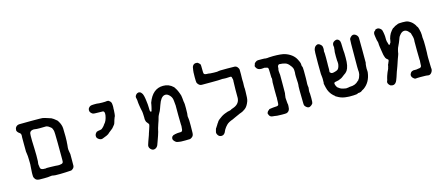

<svg xmlns="http://www.w3.org/2000/svg" viewBox="-48 -1127 3924 1699"><g transform="rotate(-15 1914.5 -278.0)"><path d="M81 -475Q93 -499 119 -500Q129 -501 226 -501Q330 -501 331.5 -499.5Q333 -498 337 -498Q341 -498 341.5 -497.5Q342 -497 349.5 -495.5Q357 -494 367.5 -490Q378 -486 386 -484Q407 -480 426.5 -465.5Q446 -451 449.5 -447Q453 -443 454.5 -443Q456 -443 463 -430Q483 -397 484.5 -364Q486 -331 486 -289.5Q486 -248 485 -244.5Q484 -241 484 -234.5Q484 -228 483 -216.5Q482 -205 481.5 -201.5Q481 -198 480 -187.5Q479 -177 480 -170.5Q481 -164 483 -150Q485 -136 487 -128V-74Q487 -28 486.5 -21Q486 -14 482.5 -7Q479 0 470.5 6.5Q462 13 456.5 14.5Q451 16 430 16Q409 16 403 17.5Q397 19 355.5 19Q314 19 310 18.5Q306 18 302 17.5Q298 17 297 17Q281 12 265 15.5Q249 19 208 19Q167 19 163.5 18.5Q160 18 154 17Q138 15 128 3Q117 -12 116.5 -22Q116 -32 116 -39.5Q116 -47 116 -55Q117 -90 119.5 -111Q122 -132 121 -150Q120 -168 120 -185Q120 -202 119 -208.5Q118 -215 117 -224.5Q116 -234 115.5 -236.5Q115 -239 114.5 -243.5Q114 -248 113.5 -248.5Q113 -249 113 -315.5Q113 -382 113 -382.5Q113 -383 114 -395Q115 -414 104 -422Q81 -437 78 -454Q77 -456 78 -456Q79 -456 79.5 -464.5Q80 -473 81 -475ZM192 -399Q189 -387 190 -328.5Q191 -270 192.5 -260Q194 -250 194 -196.5Q194 -143 193 -140.5Q192 -138 192 -134Q192 -130 190.5 -121.5Q189 -113 191.5 -103Q194 -93 194 -84Q196 -64 224 -62Q232 -62 232 -62L244 -61V-62Q243 -64 287.5 -63Q332 -62 333 -61.5Q334 -61 352 -60Q370 -59 372 -60.5Q374 -62 386 -63Q398 -64 404 -77L405 -95Q405 -112 405 -134Q405 -156 404.5 -255.5Q404 -355 400 -367Q395 -388 384 -397.5Q373 -407 366.5 -410.5Q360 -414 359 -415Q358 -416 344 -420Q321 -420 318 -419.5Q315 -419 284 -419Q253 -419 242.5 -421.5Q232 -424 219.5 -421.5Q207 -419 201 -413.5Q195 -408 192 -399Z M943 -490Q959 -479 960 -458Q962 -438 961 -428.5Q960 -419 960 -417.5Q960 -416 960 -403Q960 -390 957.5 -369.5Q955 -349 953 -347Q951 -345 949.5 -340.5Q948 -336 945.5 -329.5Q943 -323 942.5 -321.5Q942 -320 940.5 -315.5Q939 -311 938.5 -308Q938 -305 936 -300Q934 -295 933 -290Q932 -283 915 -264Q906 -251 893.5 -242.5Q881 -234 871 -225Q856 -209 839.5 -202.5Q823 -196 819.5 -194.5Q816 -193 813 -192Q810 -191 803 -188Q786 -180 768.5 -190Q751 -200 747 -213Q742 -235 757 -251Q764 -259 766 -259Q768 -259 773 -261Q778 -263 780.5 -263Q783 -263 786.5 -264Q790 -265 794 -265Q809 -267 813 -271L821 -278L823 -279Q825 -281 824.5 -281.5Q824 -282 827 -284Q830 -286 830 -287Q830 -288 834.5 -291.5Q839 -295 837.5 -295.5Q836 -296 845 -306Q868 -330 876 -378Q881 -414 864 -418Q855 -419 818 -419Q781 -419 773.5 -422Q766 -425 758 -433Q750 -441 748 -447.5Q746 -454 746 -460Q746 -474 754.5 -482.5Q763 -491 763.5 -491Q764 -491 770.5 -494.5Q777 -498 801.5 -498.5Q826 -499 826.5 -498.5Q827 -498 837 -497.5Q847 -497 850.5 -496Q854 -495 878.5 -495Q903 -495 904.5 -495.5Q906 -496 913.5 -496.5Q921 -497 921.5 -497.5Q922 -498 927.5 -497Q933 -496 934 -496.5Q935 -497 943 -490Z M1296 -383Q1339 -499 1435 -499Q1488 -500 1527 -462Q1532 -456 1532 -455.5Q1532 -455 1534.5 -451Q1537 -447 1540 -442.5Q1543 -438 1546.5 -431.5Q1550 -425 1554 -415.5Q1558 -406 1561 -398Q1571 -376 1572.5 -350.5Q1574 -325 1575.5 -318.5Q1577 -312 1577.5 -308.5Q1578 -305 1578 -305Q1580 -303 1580 -257Q1580 -211 1579 -207.5Q1578 -204 1576 -183Q1579 -160 1579 -159Q1581 -156 1581 -96.5Q1581 -37 1580 -32.5Q1579 -28 1579 -20Q1577 -3 1564.5 7Q1552 17 1543.5 18Q1535 19 1500 19Q1465 19 1461.5 18.5Q1458 18 1442.5 16Q1427 14 1421 11Q1415 8 1406 -1Q1391 -16 1394 -30Q1395 -33 1396 -37Q1396 -44 1412 -54Q1425 -57 1426.5 -57.5Q1428 -58 1428.5 -58.5Q1429 -59 1432.5 -59Q1436 -59 1436.5 -59.5Q1437 -60 1442 -60.5Q1447 -61 1447.5 -61.5Q1448 -62 1463.5 -62.5Q1479 -63 1484 -63Q1499 -66 1499 -93Q1499 -103 1500 -103.5Q1501 -104 1501 -114Q1501 -124 1500 -125.5Q1499 -127 1498.5 -211Q1498 -295 1498.5 -295.5Q1499 -296 1499 -298.5Q1499 -301 1498.5 -301.5Q1498 -302 1497 -318.5Q1496 -335 1495 -340.5Q1494 -346 1493 -357Q1489 -383 1467 -403Q1447 -422 1424 -416Q1391 -407 1369 -342Q1367 -336 1365.5 -332.5Q1364 -329 1358 -311.5Q1352 -294 1350 -291.5Q1348 -289 1342 -277Q1336 -265 1332 -258Q1328 -251 1326.5 -244.5Q1325 -238 1322.5 -230Q1320 -222 1317.5 -212.5Q1315 -203 1307 -182Q1299 -161 1296.5 -149Q1294 -137 1291.5 -129Q1289 -121 1289 -117Q1289 -113 1279 -85Q1269 -57 1261 -34Q1253 -11 1250 -4Q1241 15 1224 21.5Q1207 28 1193 19Q1167 1 1172 -25Q1174 -35 1182 -56L1204 -117L1203 -116Q1205 -123 1217.5 -159Q1230 -195 1229 -201Q1228 -207 1219.5 -216Q1211 -225 1208 -231Q1205 -237 1203 -248.5Q1201 -260 1202 -261Q1203 -262 1202.5 -267Q1202 -272 1202 -280Q1202 -288 1201.5 -294.5Q1201 -301 1200.5 -313Q1200 -325 1198.5 -329.5Q1197 -334 1195.5 -342Q1194 -350 1192.5 -356.5Q1191 -363 1190 -370.5Q1189 -378 1187.5 -386.5Q1186 -395 1185 -403.5Q1184 -412 1183.5 -418Q1183 -424 1183 -430Q1183 -436 1181 -444Q1175 -465 1178 -471Q1181 -477 1181 -477.5Q1181 -478 1183.5 -481Q1186 -484 1185 -484Q1185 -485 1196 -494Q1209 -501 1220 -497Q1231 -493 1231 -491.5Q1231 -490 1236 -486Q1246 -475 1248.5 -462.5Q1251 -450 1252 -450Q1254 -445 1256 -429Q1258 -413 1259 -406Q1260 -399 1260.5 -393Q1261 -387 1262.5 -376Q1264 -365 1264 -345Q1263 -314 1269 -308Q1279 -298 1283 -323L1284 -327Q1284 -327 1285.5 -331.5Q1287 -336 1290 -351.5Q1293 -367 1294 -372Q1295 -377 1294.5 -377.5Q1294 -378 1296 -383Z M1735 -595Q1746 -623 1778 -618Q1779 -618 1781 -617.5Q1783 -617 1783 -617Q1783 -617 1789 -613Q1795 -609 1798.5 -604.5Q1802 -600 1803 -599.5Q1804 -599 1806 -595Q1808 -591 1808 -554Q1808 -517 1810 -513Q1814 -501 1834 -500.5Q1854 -500 1854.5 -499.5Q1855 -499 1859 -498.5Q1863 -498 1870 -497Q1877 -496 1902.5 -495.5Q1928 -495 1930 -495.5Q1932 -496 1938.5 -497Q1945 -498 1945 -498Q1945 -498 1951 -498.5Q1957 -499 1957.5 -499.5Q1958 -500 2023 -500Q2088 -500 2093 -499Q2108 -497 2117.5 -484Q2127 -471 2127.5 -463.5Q2128 -456 2128 -420.5Q2128 -385 2127 -380Q2126 -375 2127 -369Q2128 -363 2128 -344L2127 -316V-299Q2129 -294 2128 -261Q2128 -196 2120 -174Q2104 -130 2080 -112.5Q2056 -95 2041 -90.5Q2026 -86 2016 -80.5Q2006 -75 1988 -68Q1970 -61 1965 -57.5Q1960 -54 1956 -53Q1914 -39 1896.5 -20.5Q1879 -2 1874 7Q1869 16 1866.5 18.5Q1864 21 1862 28Q1849 63 1822 63Q1801 63 1790 46.5Q1779 30 1782 17Q1789 -16 1795 -19Q1796 -20 1799 -25.5Q1802 -31 1802.5 -31Q1803 -31 1808.5 -40Q1814 -49 1814.5 -50.5Q1815 -52 1820.5 -58.5Q1826 -65 1826 -67.5Q1826 -70 1842 -84Q1871 -108 1900.5 -120Q1930 -132 1932.5 -131.5Q1935 -131 1939 -132Q1943 -133 1945 -133.5Q1947 -134 1952.5 -135.5Q1958 -137 1958 -137L1968 -143L1985 -149Q2038 -168 2045 -215L2046 -224V-301Q2047 -378 2048 -380Q2049 -382 2049 -386Q2049 -390 2048 -393.5Q2047 -397 2047 -398Q2047 -399 2045.5 -404Q2044 -409 2043 -414Q2042 -423 2027 -422Q1985 -419 1971.5 -421Q1958 -423 1945 -421Q1932 -419 1855.5 -419Q1779 -419 1769 -419Q1752 -420 1742 -430.5Q1732 -441 1729 -448.5Q1726 -456 1726 -500Q1726 -544 1727 -545.5Q1728 -547 1728 -553Q1728 -559 1728.5 -559.5Q1729 -560 1729.5 -566Q1730 -572 1730.5 -572.5Q1731 -573 1732 -581.5Q1733 -590 1733.5 -591Q1734 -592 1735 -595Z M2315 -419Q2281 -419 2269 -444Q2262 -457 2264 -459.5Q2266 -462 2268 -467.5Q2270 -473 2270 -477Q2270 -481 2281.5 -490.5Q2293 -500 2305 -500.5Q2317 -501 2340.5 -500.5Q2364 -500 2364 -500Q2364 -500 2369.5 -499Q2375 -498 2375.5 -498Q2376 -498 2383 -498Q2390 -498 2390.5 -498Q2391 -498 2397 -498.5Q2403 -499 2405 -499.5Q2407 -500 2444 -501Q2519 -501 2551.5 -490.5Q2584 -480 2609.5 -460.5Q2635 -441 2649 -413Q2663 -385 2663.5 -379Q2664 -373 2665 -372V-371Q2666 -348 2668 -347Q2674 -344 2674 -304.5Q2674 -265 2674 -236.5Q2674 -208 2673 -204.5Q2672 -201 2672 -185.5Q2672 -170 2673 -167Q2677 -153 2674 -138Q2671 -123 2672 -110Q2673 -97 2674 -96Q2675 -95 2675 -55Q2675 -15 2671.5 -8Q2668 -1 2656 9Q2631 29 2608 6Q2598 -4 2596 -11Q2594 -18 2594 -37Q2591 -181 2593 -186Q2595 -191 2595 -214.5Q2595 -238 2593.5 -243Q2592 -248 2592 -276V-302L2593 -300Q2594 -306 2593.5 -313.5Q2593 -321 2593 -332.5Q2593 -344 2587.5 -355Q2582 -366 2580.5 -367.5Q2579 -369 2575 -374Q2556 -402 2533 -409.5Q2510 -417 2476 -418Q2462 -410 2462 -395.5Q2462 -381 2460 -378Q2458 -375 2458 -360.5Q2458 -346 2459.5 -342Q2461 -338 2461.5 -324.5Q2462 -311 2461.5 -235.5Q2461 -160 2461 -157.5Q2461 -155 2460.5 -154.5Q2460 -154 2459 -146.5Q2458 -139 2455 -116Q2456 -104 2457.5 -81.5Q2459 -59 2460.5 -57.5Q2462 -56 2461 -37Q2461 9 2428 18Q2421 20 2386 19.5Q2351 19 2344 18Q2337 17 2332 16.5Q2327 16 2320 14.5Q2313 13 2304 13Q2278 12 2270 -12Q2269 -15 2269 -15Q2262 -24 2275 -42Q2277 -45 2278 -45Q2279 -45 2282.5 -48Q2286 -51 2288 -52.5Q2290 -54 2290 -55.5Q2290 -57 2301.5 -58Q2313 -59 2313 -59.5Q2313 -60 2318 -60Q2323 -60 2323.5 -61Q2324 -62 2344.5 -62.5Q2365 -63 2370 -66Q2375 -69 2377 -74Q2379 -79 2379.5 -101.5Q2380 -124 2380 -124L2381 -136L2380 -148Q2380 -148 2380 -150.5Q2380 -153 2380 -159Q2379 -169 2379.5 -207Q2380 -245 2380 -261V-277Q2385 -314 2383 -315.5Q2381 -317 2381 -322Q2381 -327 2380.5 -327.5Q2380 -328 2379.5 -365Q2379 -402 2376 -409Q2372 -417 2348 -420Q2352 -421 2345 -421Q2334 -421 2330.5 -420Q2327 -419 2315 -419Z M2835 -493 2845 -498Q2845 -499 2849.5 -499.5Q2854 -500 2858.5 -499Q2863 -498 2867.5 -495.5Q2872 -493 2879 -486.5Q2886 -480 2889 -473Q2892 -466 2892.5 -450.5Q2893 -435 2890 -426Q2893 -417 2893 -368Q2893 -319 2892.5 -309.5Q2892 -300 2892 -297Q2893 -253 2891 -243.5Q2889 -234 2892 -232.5Q2895 -231 2897 -228Q2906 -216 2935 -225Q2939 -227 2941.5 -227Q2944 -227 2948 -229Q2952 -231 2953 -231Q2954 -231 2957 -233Q2960 -235 2960.5 -235Q2961 -235 2966 -239Q2974 -247 2978.5 -263Q2983 -279 2983 -286Q2983 -293 2983 -293.5Q2983 -294 2982.5 -304.5Q2982 -315 2981 -316.5Q2980 -318 2980 -355Q2980 -392 2980.5 -393.5Q2981 -395 2981.5 -401Q2982 -407 2982.5 -407.5Q2983 -408 2983.5 -414Q2984 -420 2984 -424Q2987 -437 2985 -443Q2982 -455 2984 -463V-465Q2987 -476 2992 -481Q2997 -486 2997.5 -486Q2998 -486 3000 -487.5Q3002 -489 3006 -491Q3010 -493 3010 -493L3022 -496Q3037 -496 3046.5 -484Q3056 -472 3056 -454Q3057 -404 3058 -393.5Q3059 -383 3059.5 -375.5Q3060 -368 3060.5 -364Q3061 -360 3061 -320Q3062 -242 3038 -206Q3026 -189 3005 -177Q3000 -174 2989.5 -165Q2979 -156 2965 -151Q2951 -146 2947.5 -144Q2944 -142 2928.5 -140Q2913 -138 2908.5 -134Q2904 -130 2906 -122.5Q2908 -115 2908 -113Q2908 -111 2913 -101Q2918 -91 2920.5 -88.5Q2923 -86 2928 -83Q2933 -80 2940.5 -74Q2948 -68 2968.5 -63Q2989 -58 2994 -58Q2999 -58 3006 -59Q3013 -60 3018.5 -60.5Q3024 -61 3024 -62Q3024 -63 3033 -63Q3081 -63 3109 -93Q3112 -97 3113 -96Q3114 -95 3116.5 -99Q3119 -103 3121.5 -107Q3124 -111 3125.5 -112Q3127 -113 3130 -121.5Q3133 -130 3134 -133Q3140 -146 3140.5 -164.5Q3141 -183 3139.5 -183.5Q3138 -184 3139 -313Q3139 -462 3141.5 -470Q3144 -478 3154 -488Q3175 -509 3198 -494Q3218 -481 3220 -460Q3221 -455 3221 -343V-232Q3218 -224 3218 -221Q3218 -218 3216 -200.5Q3214 -183 3215 -178.5Q3216 -174 3216 -164Q3216 -154 3216.5 -152Q3217 -150 3216 -144Q3205 -57 3143 -13L3125 -3Q3125 -2 3124 -2Q3123 -2 3122 0Q3113 7 3104 8Q3095 9 3094 10V9Q3084 10 3082 12Q3078 18 3042.5 19Q3007 20 3004 19.5Q3001 19 2985 18Q2944 16 2912 0Q2880 -16 2880 -21Q2880 -22 2876.5 -25Q2873 -28 2872.5 -27.5Q2872 -27 2870 -29Q2833 -63 2822 -113Q2822 -114 2817.5 -133Q2813 -152 2814.5 -153Q2816 -154 2816 -159Q2816 -164 2816 -170Q2817 -198 2815.5 -206Q2814 -214 2813.5 -225Q2813 -236 2812 -238Q2811 -240 2811 -335Q2811 -430 2812 -431.5Q2813 -433 2813 -441Q2813 -460 2817 -468Q2821 -476 2821 -477L2824 -482L2828 -487Z M3420 -491Q3434 -481 3437.5 -470.5Q3441 -460 3442.5 -448.5Q3444 -437 3445.5 -428.5Q3447 -420 3447 -414Q3447 -375 3449.5 -366.5Q3452 -358 3454 -352Q3461 -320 3467 -333Q3468 -335 3468.5 -335Q3469 -335 3471 -338Q3473 -341 3473 -341.5Q3473 -342 3473 -342Q3478 -342 3480.5 -357.5Q3483 -373 3484 -376Q3485 -379 3484.5 -381.5Q3484 -384 3492.5 -406Q3501 -428 3517.5 -447.5Q3534 -467 3535.5 -466Q3537 -465 3546.5 -472Q3556 -479 3557 -479Q3558 -479 3567 -483Q3589 -493 3593 -492.5Q3597 -492 3602 -493Q3607 -494 3628.5 -494Q3650 -494 3657 -492.5Q3664 -491 3665 -491.5Q3666 -492 3677 -488Q3707 -474 3723 -454Q3739 -434 3739.5 -429.5Q3740 -425 3744.5 -422Q3749 -419 3755 -397Q3764 -364 3764 -342Q3763 -313 3765.5 -303.5Q3768 -294 3768 -237Q3768 -180 3767 -177Q3766 -174 3766 -161.5Q3766 -149 3765.5 -136.5Q3765 -124 3766 -109Q3767 -94 3767 -68.5Q3767 -43 3768 -39Q3773 -17 3758 3.5Q3743 24 3720 18Q3711 16 3690.5 16Q3670 16 3653.5 15.5Q3637 15 3629 16Q3621 17 3617 17Q3613 17 3610.5 17.5Q3608 18 3602 15Q3596 12 3589 5Q3568 -17 3583 -40Q3589 -50 3590 -49.5Q3591 -49 3595 -52Q3599 -55 3599.5 -55Q3600 -55 3601 -55Q3602 -55 3610 -58Q3633 -57 3638 -58L3663 -62Q3663 -62 3669 -62.5Q3675 -63 3680 -68Q3685 -73 3686 -78Q3687 -83 3687 -99Q3687 -115 3688 -115.5Q3689 -116 3689 -125Q3689 -134 3688 -134.5Q3687 -135 3686.5 -219Q3686 -303 3686.5 -304Q3687 -305 3687.5 -315Q3688 -325 3687.5 -328Q3687 -331 3686.5 -331Q3686 -331 3686 -336.5Q3686 -342 3683.5 -349Q3681 -356 3680.5 -358.5Q3680 -361 3678 -367.5Q3676 -374 3675.5 -377.5Q3675 -381 3673 -384Q3671 -387 3670 -387Q3669 -387 3669 -387Q3669 -388 3660 -398Q3643 -417 3623 -417Q3599 -417 3578 -388Q3569 -377 3566.5 -368.5Q3564 -360 3561.5 -355Q3559 -350 3554.5 -337Q3550 -324 3548.5 -322.5Q3547 -321 3546 -317.5Q3545 -314 3538 -300Q3530 -285 3526.5 -270Q3523 -255 3522 -250.5Q3521 -246 3521 -244Q3521 -236 3514 -218Q3507 -200 3504.5 -192.5Q3502 -185 3499 -176.5Q3496 -168 3495 -164.5Q3494 -161 3491 -152.5Q3488 -144 3483.5 -130.5Q3479 -117 3473 -102Q3467 -87 3467 -86.5Q3467 -86 3460 -65.5Q3453 -45 3452 -41Q3451 -37 3448 -30Q3445 -23 3440.5 -10.5Q3436 2 3426 12Q3410 27 3388 20Q3384 19 3383 19Q3382 19 3378 16Q3361 2 3359 -14L3361 -26Q3362 -25 3365.5 -36.5Q3369 -48 3369 -52Q3369 -56 3374 -69.5Q3379 -83 3383.5 -95.5Q3388 -108 3389.5 -109.5Q3391 -111 3393.5 -117.5Q3396 -124 3396.5 -124.5Q3397 -125 3398 -127Q3399 -129 3399.5 -131Q3400 -133 3399.5 -133Q3399 -133 3402 -141.5Q3405 -150 3406 -155L3405 -154L3407 -164L3413 -176Q3413 -175 3413 -177Q3421 -193 3421 -195.5Q3421 -198 3421.5 -198Q3422 -198 3422 -202.5Q3422 -207 3418.5 -210Q3415 -213 3414.5 -212.5Q3414 -212 3407 -219Q3400 -226 3399.5 -228.5Q3399 -231 3396.5 -237Q3394 -243 3393 -246.5Q3392 -250 3392 -251Q3390 -253 3387.5 -270Q3385 -287 3381.5 -307.5Q3378 -328 3377.5 -334Q3377 -340 3375.5 -349.5Q3374 -359 3374.5 -360Q3375 -361 3374.5 -366.5Q3374 -372 3374 -374Q3374 -376 3373 -380Q3371 -388 3370 -391Q3367 -397 3365.5 -410Q3364 -423 3362 -432Q3357 -457 3361 -468.5Q3365 -480 3367 -480Q3369 -480 3373.5 -484.5Q3378 -489 3378 -491.5Q3378 -494 3389 -496.5Q3400 -499 3407 -497Q3414 -495 3420 -491Z"/></g></svg>

Font: TT2020 Style E
Style: Regular
Weight: 400
Version: Version 00.2